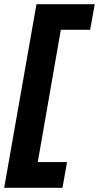

<svg xmlns="http://www.w3.org/2000/svg" viewBox="-27 -740 472 916"><path d="M147 -720H425L403 -597.8H263.2L153.2 33.2H293L271 156H-7Z"/></svg>

Font: Fixel Italic Variable 20240409 Display Thin
Style: Italic
Weight: 100
Italic angle: -10°
Designer: AlfaBravo + MacPaw
Foundry: Kyrylo Tkachov, Marchela Mozhyna, Serhii Makarenko, Maria Weinstein, Zakhar Kryvoshyya
Version: Version 1.211;Glyphs 3.2 (3225)